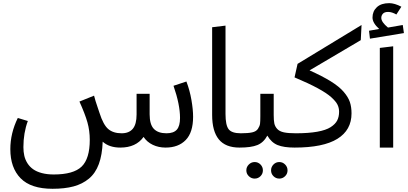

<svg xmlns="http://www.w3.org/2000/svg" viewBox="-20 -927 2560 1206"><path d="M1150.9 -415Q1172.4 -358.4 1182.6 -298.3Q1192.9 -238.3 1192.9 -193.8Q1192.9 -95.2 1146.7 -47.6Q1100.6 0 1020 0Q976.1 0 939.7 -17.3Q903.3 -34.7 881.8 -66.9Q834 0 735.8 0Q666 0 625 -37.1Q622.1 45.9 600.8 103.5Q579.6 161.1 538.6 195.1Q497.6 229 442.1 243.9Q386.7 258.8 310.1 258.8Q174.3 258.8 109.6 192.9Q44.9 127 44.9 9.8Q44.9 -90.3 91.8 -186L154.8 -167Q127 -91.8 127 -2.9Q127 26.9 132.8 52Q138.7 77.1 152.8 99.1Q167 121.1 188.5 136.2Q210 151.4 242.9 160.2Q275.9 168.9 317.9 168.9Q441.4 168.9 492.7 119.4Q543.9 69.8 543.9 -48.8Q543.9 -106 529.1 -158.7Q514.2 -211.4 479 -289.1L570.8 -326.2Q574.7 -310.1 580.3 -292Q585.9 -273.9 593.8 -251.2Q601.6 -228.5 605 -217.8Q628.9 -142.6 660.2 -116.2Q691.4 -89.8 744.1 -89.8Q790.5 -89.8 814.2 -118.2Q837.9 -146.5 837.9 -208V-337.9H919.9V-209Q919.9 -145 946.5 -117.4Q973.1 -89.8 1025.9 -89.8Q1070.3 -89.8 1090.6 -112.5Q1110.8 -135.3 1110.8 -186Q1110.8 -270.5 1069.8 -388.2Z M1312.5 -205.1V-755.9L1396.5 -766.1V-210.9Q1396.5 -141.1 1416 -115.5Q1435.5 -89.8 1492.7 -89.8L1504.4 -44.9L1484.4 0Q1396.5 0 1354.5 -51.5Q1312.5 -103 1312.5 -205.1Z M1838.4 -89.8 1850.6 -44.9 1830.6 0Q1762.7 0 1723.6 -15.9Q1684.6 -31.7 1659.2 -75.2Q1635.7 -31.7 1596.7 -15.9Q1557.6 0 1484.4 0L1464.4 -44.9L1493.2 -89.8Q1538.1 -89.8 1563.7 -95.5Q1589.4 -101.1 1600.3 -117.9Q1611.3 -134.8 1613.3 -149.2Q1615.2 -163.6 1615.2 -196.8Q1615.2 -202.1 1615.2 -205.1V-337.9H1699.2V-205.1Q1699.2 -170.9 1703.1 -151.9Q1707 -132.8 1721.2 -117.2Q1735.4 -101.6 1763.2 -95.7Q1791 -89.8 1838.4 -89.8ZM1579.6 90.8Q1601.1 90.8 1616.2 106.2Q1631.3 121.6 1631.3 143.1Q1631.3 164.6 1616.2 179.7Q1601.1 194.8 1579.6 194.8Q1558.6 194.8 1543 179.7Q1527.3 164.6 1527.3 143.1Q1527.3 121.6 1543 106.2Q1558.6 90.8 1579.6 90.8ZM1734.4 90.8Q1755.4 90.8 1770.8 106.2Q1786.1 121.6 1786.1 143.1Q1786.1 164.6 1770.8 179.7Q1755.4 194.8 1734.4 194.8Q1712.9 194.8 1697.8 179.7Q1682.6 164.6 1682.6 143.1Q1682.6 121.6 1697.8 106.2Q1712.9 90.8 1734.4 90.8Z M2251 -770 2246.1 -674.8 1924.3 -484.9Q2005.4 -448.7 2057.9 -416Q2110.4 -383.3 2138.7 -350.3Q2167 -317.4 2177.5 -286.4Q2188 -255.4 2188 -214.8Q2188 -109.9 2099.1 -54.9Q2010.3 0 1830.1 0L1810.1 -44.9L1837.9 -89.8Q1918 -89.8 1972.7 -99.6Q2027.3 -109.4 2056.6 -128.2Q2085.9 -147 2097.9 -170.2Q2109.9 -193.4 2109.9 -225.1Q2109.9 -249 2099.9 -269.5Q2089.8 -290 2061.3 -315.9Q2032.7 -341.8 1975.6 -372.8Q1918.5 -403.8 1830.1 -440.9L1849.1 -525.9Z M2509.8 -770 2517.1 -719.2 2303.7 -684.1 2297.9 -733.9 2361.8 -745.1Q2319.8 -782.7 2319.8 -816.9Q2319.8 -856 2346.9 -881.6Q2374 -907.2 2424.8 -907.2Q2458.5 -907.2 2501 -884.8L2469.7 -835.9Q2441.9 -852.1 2418 -852.1Q2395 -852.1 2385 -840.8Q2375 -829.6 2375 -814.9Q2375 -788.1 2417 -753.9ZM2365.7 0V-626L2449.7 -636.2V0Z"/></svg>

Font: FiraGO
Style: Regular
Weight: 400
Designer: bBox Type
Foundry: bBox Type GmbH
Version: Version 1.001;PS 001.001;hotconv 1.0.88;makeotf.lib2.5.64775